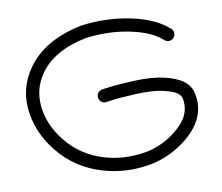

<svg xmlns="http://www.w3.org/2000/svg" viewBox="-80 -806 1063 920"><g transform="rotate(-10 452.0 -346.0)"><path d="M749.5 -565.9Q699.2 -612.3 596.2 -633.8Q493.2 -655.3 379.4 -640.1Q221.2 -607.9 153.8 -510.7Q100.6 -434.1 116 -338.1Q131.3 -242.2 206.3 -161.4Q281.2 -80.6 398.4 -54.7Q487.8 -35.2 586.4 -55.7Q654.3 -73.2 707.3 -112.8Q760.3 -152.3 778.8 -191.4Q797.4 -230.5 788.6 -274.4Q785.6 -289.6 768.1 -302.7Q750.5 -315.9 700.4 -327.1Q650.4 -338.4 569.1 -334.5Q487.8 -330.6 445.8 -324.2L425.3 -321.3Q412.6 -319.3 401.9 -327.1Q391.1 -335 389.2 -347.9Q387.2 -360.8 395 -371.6Q402.8 -382.3 415.5 -384.3L436 -387.2Q481 -394 568.4 -398.2Q655.8 -402.3 716.6 -388.7Q777.3 -375 810.1 -350.6Q842.8 -326.2 850.6 -287.1Q877 -159.7 747.1 -63.5Q681.2 -14.6 600.6 5.9Q488.3 29.8 384.8 7.3Q248 -22.5 159.7 -117.9Q71.3 -213.4 52.7 -331.3Q34.2 -449.2 102.1 -546.9Q184.1 -665 367.7 -702.6Q368.7 -702.6 369.6 -703.1Q495.1 -719.7 612.1 -695.1Q729 -670.4 792.5 -612.8Q802.2 -604 802.7 -590.8Q803.2 -577.6 794.4 -567.9Q785.6 -558.1 772.5 -557.6Q759.3 -557.1 749.5 -565.9Z"/></g></svg>

Font: Chilanka
Style: Regular
Weight: 400
Designer: Santhosh Thottingal <santhosh.thottingal@gmail.com>
Foundry: Swathanthra Malayalam Computing(SMC)
Version: Version 1.3; 20181103